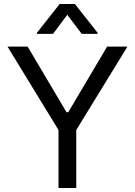

<svg xmlns="http://www.w3.org/2000/svg" viewBox="-20 -940 674 960"><path d="M118.2 -707H17.6L272.5 -290V0H361.3V-290L617.2 -707H515.6L321.3 -378.9H312.5ZM316.4 -866.2 388.7 -770.5H467.8V-776.4L354.5 -919.9H278.3L165 -776.4V-770.5H245.1Z"/></svg>

Font: Pretendard Variable
Style: Regular
Weight: 400
Designer: Base glyphs from Inter by Rasmus Andersson; Hangeul glyphs from Noto Sans CJK(Source Han Sans) by Jang Soo-young and Kan
Foundry: Kil Hyung-jin
Version: Version 1.309;Glyphs 3.2 (3225)